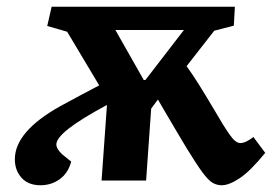

<svg xmlns="http://www.w3.org/2000/svg" viewBox="-20 -535 806 569"><path d="M673 -459 615 -444 533 -339Q551 -314 571 -282Q591 -250 617 -206Q643 -161 660.5 -136Q678 -111 692 -111Q708 -111 731 -129L766 -82Q722 -28 690.5 -7Q659 14 637 14Q623 14 610.5 7Q598 0 580.5 -23.5Q563 -47 533 -96Q523 -113 507 -139.5Q491 -166 475.5 -193Q460 -220 448 -240L428 -213L413 0H281L297 -224Q219 -182 183 -153.5Q147 -125 147 -107Q147 -94 164 -78L191 -56Q182 -22 157 -4Q132 14 100 14Q64 14 44 -8Q24 -30 24 -63Q24 -145 158 -220Q193 -239 221 -254Q249 -269 274 -282L179 -441L120 -458L133 -515H676ZM406 -298H411L525 -446H322Z"/></svg>

Font: Literata 12pt
Style: Bold Italic
Weight: 700
Italic angle: -2°
Designer: Latin by Veronika Burian and Jose Scaglione. Greek by Irene Vlachou. Cyrillic by Vera Evstafieva
Foundry: TypeTogether
Version: Version 3.002